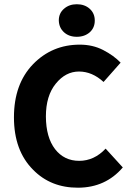

<svg xmlns="http://www.w3.org/2000/svg" viewBox="-20 -875 622 907"><path d="M136.2 -73.2Q45.9 -163.6 45.9 -320.8Q45.9 -478 135.7 -571.3Q225.6 -664.1 356.9 -664.1Q418 -664.1 467.3 -638.7Q516.6 -613.3 549.8 -579.1L469.2 -487.8Q415.5 -537.1 353 -537.1Q290 -537.1 243.7 -480Q196.8 -422.9 196.8 -324.7Q197.3 -226.1 240.2 -170.4Q283.2 -115.2 354 -115.2Q424.8 -115.2 479 -172.9L560.1 -84Q478.5 11.2 349.1 11.7Q219.7 12.2 136.2 -73.2ZM257.8 -778.3Q257.8 -812.5 282.2 -833.5Q306.6 -855 342.8 -855Q379.9 -855 403.8 -833.5Q427.7 -812 427.7 -777.8Q427.7 -744.1 404.3 -722.7Q379.9 -701.2 342.8 -701.2Q305.7 -701.2 282.2 -722.7Q258.8 -744.1 257.8 -778.3Z"/></svg>

Font: SourceSansPro-Bold
Style: Bold
Weight: 700
Designer: Paul D. Hunt
Foundry: Adobe Systems Incorporated
Version: Version 1.050;PS Version 1.000;hotconv 1.0.70;makeotf.lib2.5